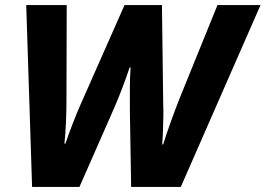

<svg xmlns="http://www.w3.org/2000/svg" viewBox="-20 -734 1043 754"><path d="M106 0 83 -714H242L241 -339Q241 -299 239 -252.5Q237 -206 233 -170H237Q249 -206 265.5 -248.5Q282 -291 297 -325L469 -714H616L621 -320Q622 -303 621.5 -276.5Q621 -250 620 -221Q619 -192 617 -167H621Q633 -207 651.5 -258Q670 -309 685 -347L834 -714H1003L690 0H495L490 -301Q490 -354 490 -392Q490 -430 493 -469H489Q461 -385 428 -309L292 0Z"/></svg>

Font: Noto Sans ExtraBold
Style: Italic
Weight: 800
Italic angle: -12°
Designer: Monotype Design Team
Foundry: Monotype Imaging Inc.
Version: Version 2.013; ttfautohint (v1.8.4.7-5d5b)